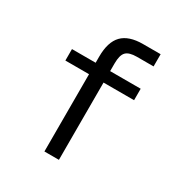

<svg xmlns="http://www.w3.org/2000/svg" viewBox="-152 -741 803 851"><g transform="rotate(30 250.0 -315.5)"><path d="M425.8 -630.9V-568.4H340.8Q300.8 -568.4 285.2 -552.2Q269.5 -536.1 269.5 -493.2V-454.1H425.8V-395.5H269.5V0H195.3V-395.5H74.2V-454.1H195.3V-485.4Q195.3 -560.5 229.5 -595.7Q263.7 -630.9 335.9 -630.9Z"/></g></svg>

Font: BabelStone Flags
Style: Regular
Weight: 400
Designer: Andrew West
Foundry: BabelStone
Version: Version 4.12